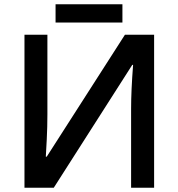

<svg xmlns="http://www.w3.org/2000/svg" viewBox="-20 -876 832 896"><path d="M94.2 0ZM94.2 -713.9H201.2V-342.8Q201.2 -284.7 198.2 -225.3Q195.3 -166 193.8 -145H198.2L563 -713.9H699.2V0H591.8V-368.2Q591.8 -452.6 601.1 -573.2H597.2L231 0H94.2ZM239.3 -856H551.3V-771H239.3Z"/></svg>

Font: Open Sans Semibold
Style: Regular
Weight: 600
Foundry: Ascender Corporation
Version: Version 1.10; ttfautohint (v1.5.65-e2d9)